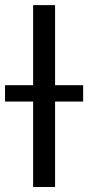

<svg xmlns="http://www.w3.org/2000/svg" viewBox="-68 -748 352 768"><path d="M152.3 -727.5V0H64.5V-727.5ZM-47.9 -341.8V-407.2H264.6V-341.8Z"/></svg>

Font: Inter Tight
Style: Regular
Weight: 400
Designer: Rasmus Andersson
Foundry: rsms
Version: Version 3.002